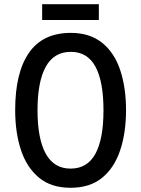

<svg xmlns="http://www.w3.org/2000/svg" viewBox="-20 -881 670 911"><path d="M578 -358Q578 -251 550 -167.5Q522 -84 464 -37Q406 10 315 10Q223 10 165 -38Q107 -86 79.5 -169Q52 -252 52 -359Q52 -536 117.5 -630.5Q183 -725 316 -725Q406 -725 464.5 -678Q523 -631 550.5 -548Q578 -465 578 -358ZM158 -358Q158 -223 197 -152Q236 -81 315 -81Q394 -81 432.5 -151Q471 -221 471 -358Q471 -494 433 -564.5Q395 -635 316 -635Q236 -635 197 -564Q158 -493 158 -358ZM449 -861V-786H180V-861Z"/></svg>

Font: Noto Sans Myanmar Condensed Medium
Style: Regular
Weight: 500
Width: 3
Designer: Monotype Design Team
Foundry: Monotype Imaging Inc.
Version: Version 2.107; ttfautohint (v1.8.4.7-5d5b)